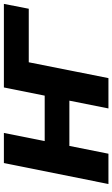

<svg xmlns="http://www.w3.org/2000/svg" viewBox="185 -763 578 988"><g transform="rotate(-90 474.0 -269.0)"><path d="M21 0 129 -538H284L242 -328H476L518 -538H673L566 0H410L450 -201H217L177 0ZM410 0 518 -538H948L923 -410H646L566 0Z"/></g></svg>

Font: Montserrat
Style: Bold Italic
Weight: 700
Italic angle: -11.3°
Designer: Julieta Ulanovsky
Foundry: Julieta Ulanovsky
Version: Version 9.000; ttfautohint (v1.8.4.7-5d5b)